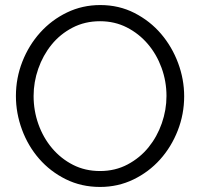

<svg xmlns="http://www.w3.org/2000/svg" viewBox="-20 -735 791 760"><path d="M376 5Q302 5 240.5 -25.5Q179 -56 135 -106.5Q91 -157 67 -222Q43 -287 43 -355Q43 -426 68.5 -491Q94 -556 139 -606Q184 -656 245 -685.5Q306 -715 377 -715Q451 -715 512.5 -683.5Q574 -652 617.5 -601Q661 -550 685 -485.5Q709 -421 709 -354Q709 -283 683.5 -218Q658 -153 613.5 -103.5Q569 -54 508 -24.5Q447 5 376 5ZM113 -355Q113 -297 132 -243.5Q151 -190 186 -148.5Q221 -107 269 -82.5Q317 -58 376 -58Q436 -58 485 -84Q534 -110 568 -152Q602 -194 620.5 -247Q639 -300 639 -355Q639 -413 619.5 -466.5Q600 -520 565 -561Q530 -602 482 -626.5Q434 -651 376 -651Q316 -651 267 -625.5Q218 -600 184 -558Q150 -516 131.5 -463Q113 -410 113 -355Z"/></svg>

Font: IngvarSans
Style: Regular
Weight: 400
Version: Version 1.000